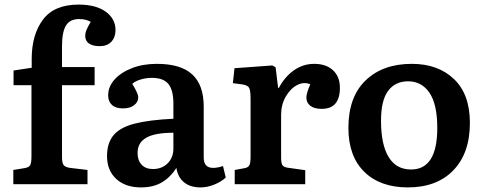

<svg xmlns="http://www.w3.org/2000/svg" viewBox="-20 -802 2106 836"><path d="M38 0V-62L87 -70Q106 -73 111.5 -83Q117 -93 117 -121V-431H39V-495L118 -507V-545Q118 -651 167 -716.5Q216 -782 322 -782Q398 -782 440.5 -751Q483 -720 483 -671Q483 -640 465 -620.5Q447 -601 414 -601Q384 -601 367.5 -612.5Q351 -624 351 -646Q351 -658 356 -670.5Q361 -683 375 -707Q354 -719 325 -719Q284 -719 267 -690.5Q250 -662 250 -601V-510H392V-431H250V-117Q250 -93 257 -83.5Q264 -74 285 -71L361 -62V0Z M594 14Q526 14 486 -23Q446 -60 446 -122Q446 -180 475 -214Q504 -248 567.5 -264Q631 -280 735 -285V-351Q735 -409 713.5 -436Q692 -463 641 -463Q617 -463 593 -456Q569 -449 556 -437Q582 -394 582 -379Q582 -358 564 -344Q546 -330 515 -330Q484 -330 467.5 -345Q451 -360 451 -387Q451 -425 479 -456Q507 -487 555 -505.5Q603 -524 663 -524Q767 -524 817 -478Q867 -432 867 -338V-116Q867 -71 908 -71Q927 -71 951 -79L963 -29Q944 -11 913.5 1.5Q883 14 854 14Q808 14 781 -8.5Q754 -31 748 -71Q724 -32 686.5 -9Q649 14 594 14ZM646 -66Q685 -66 710 -91Q735 -116 735 -155V-224Q655 -224 617 -202.5Q579 -181 579 -136Q579 -104 596.5 -85Q614 -66 646 -66Z M1002 0V-62L1046 -70Q1061 -73 1066 -83Q1071 -93 1071 -119V-372Q1071 -406 1065.5 -418Q1060 -430 1038 -434L994 -440L1001 -505L1166 -517L1180 -509L1191 -419H1194Q1220 -468 1260 -496Q1300 -524 1348 -524Q1400 -524 1430 -496Q1460 -468 1460 -420Q1460 -328 1381 -328Q1348 -328 1331 -341.5Q1314 -355 1314 -377Q1314 -396 1331 -435Q1303 -447 1273.5 -431.5Q1244 -416 1224 -381Q1204 -346 1204 -302V-117Q1204 -93 1209 -84Q1214 -75 1231 -72L1309 -61V0Z M1756 14Q1635 14 1566 -54Q1497 -122 1497 -245Q1497 -380 1572 -452Q1647 -524 1773 -524Q1887 -524 1956.5 -458Q2026 -392 2026 -267Q2026 -135 1954 -60.5Q1882 14 1756 14ZM1770 -64Q1884 -64 1884 -245Q1884 -348 1850 -398Q1816 -448 1757 -448Q1701 -448 1670 -406.5Q1639 -365 1639 -276Q1639 -173 1672 -118.5Q1705 -64 1770 -64Z"/></svg>

Font: Literata 12pt SemiBold
Style: Regular
Weight: 600
Designer: Latin by Veronika Burian and Jose Scaglione. Greek by Irene Vlachou. Cyrillic by Vera Evstafieva.
Foundry: TypeTogether
Version: Version 3.002